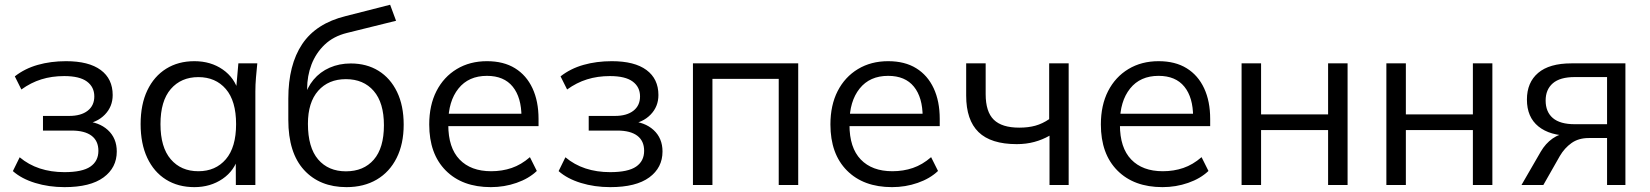

<svg xmlns="http://www.w3.org/2000/svg" viewBox="-20 -764 6813 793"><path d="M246.4 8.9Q181.6 8.9 125.3 -8.4Q68.9 -25.7 33.2 -57.3L61.3 -114.4Q97.8 -83.7 144.3 -68.3Q190.9 -53 245.9 -53Q320 -53 353.2 -75.8Q386.4 -98.6 386.4 -141.1Q386.4 -182.1 358.1 -203.4Q329.8 -224.7 275.8 -224.7H157.5V-285.2H265.9Q314.3 -285.2 341.9 -306.5Q369.5 -327.8 369.5 -365.8Q369.5 -404.8 339 -427.3Q308.5 -449.8 245.3 -449.8Q193.9 -449.8 150.6 -436.2Q107.3 -422.7 68.3 -394.4L41.2 -448.6Q82.2 -480.8 135.9 -496Q189.6 -511.3 252.8 -511.3Q346.9 -511.3 396.1 -474.8Q445.4 -438.3 445.4 -371.4Q445.4 -323.8 413.1 -290.6Q380.8 -257.3 327.8 -250.9V-263.3Q388.2 -260.9 425.3 -227.1Q462.3 -193.3 462.3 -138.3Q462.3 -71.5 407.7 -31.3Q353 8.9 246.4 8.9Z M782.8 8.9Q715.7 8.9 665.7 -22.3Q615.7 -53.5 588.2 -112Q560.8 -170.5 560.8 -251.4Q560.8 -332.9 588.5 -390.8Q616.2 -448.8 666.2 -480.1Q716.2 -511.3 782.8 -511.3Q850.5 -511.3 900 -476.9Q949.6 -442.5 965.6 -383.1H954.1L964.5 -502.3H1042.7Q1039.7 -472.9 1037.2 -443.6Q1034.7 -414.2 1034.7 -385.9V0H954.1L953.7 -118.3H965.1Q949.1 -59.4 899.1 -25.2Q849 8.9 782.8 8.9ZM799.2 -56.8Q870.4 -56.8 912.8 -106.3Q955.1 -155.7 955.1 -251.4Q955.1 -347.1 912.8 -396.3Q870.4 -445.5 799.2 -445.5Q728 -445.5 685.4 -396.3Q642.8 -347.1 642.8 -251.4Q642.8 -155.7 685.2 -106.3Q727.6 -56.8 799.2 -56.8Z M1411.2 8.9Q1300.6 8.9 1235.7 -62Q1170.8 -132.9 1170.8 -268.8V-356.9Q1170.8 -496.2 1228.1 -581.8Q1285.4 -667.5 1407.9 -697.6L1591.3 -744.4L1615.8 -678.2L1413.1 -628Q1357.4 -614.3 1321 -579.6Q1284.6 -544.8 1266.5 -497.5Q1248.5 -450.2 1248.5 -396.9V-356.7H1235.7Q1247.8 -402.2 1274.8 -434.6Q1301.9 -467.1 1341.6 -484.5Q1381.4 -501.9 1428.7 -501.9Q1494.3 -501.9 1543.3 -471.6Q1592.3 -441.3 1619.8 -384.5Q1647.3 -327.7 1647.3 -249.1Q1647.3 -169.5 1618.1 -111.5Q1589 -53.5 1536 -22.3Q1482.9 8.9 1411.2 8.9ZM1408.7 -56.4Q1481.9 -56.4 1523.8 -104.6Q1565.7 -152.9 1565.7 -246.7Q1565.7 -339.6 1523.6 -388.3Q1481.4 -437.1 1408.7 -437.1Q1336.6 -437.1 1294.2 -389.1Q1251.8 -341.1 1251.8 -252.8Q1251.8 -154.9 1293.9 -105.6Q1336.1 -56.4 1408.7 -56.4Z M2007.3 8.9Q1889.3 8.9 1821.1 -59.7Q1752.8 -128.4 1752.8 -249.9Q1752.8 -329.4 1782.7 -387.9Q1812.7 -446.3 1866.6 -478.8Q1920.5 -511.3 1991.3 -511.3Q2060 -511.3 2107.2 -482.1Q2154.3 -453 2179.3 -399.4Q2204.3 -345.8 2204.3 -272.9V-243.1H1814.5V-294.2H2150.8L2133.8 -280.8Q2133.8 -361.4 2097.7 -406Q2061.5 -450.7 1991.2 -450.7Q1915.4 -450.7 1873.5 -398.3Q1831.5 -345.8 1831.5 -257.2V-248.5Q1831.5 -153.7 1878.1 -105.3Q1924.7 -56.8 2008.7 -56.8Q2053.9 -56.8 2093.2 -70.2Q2132.6 -83.6 2168.7 -114.9L2197.2 -57.9Q2163.9 -26.2 2113.3 -8.7Q2062.8 8.9 2007.3 8.9Z M2500.4 8.9Q2435.6 8.9 2379.3 -8.4Q2322.9 -25.7 2287.2 -57.3L2315.3 -114.4Q2351.8 -83.7 2398.3 -68.3Q2444.9 -53 2499.9 -53Q2574 -53 2607.2 -75.8Q2640.4 -98.6 2640.4 -141.1Q2640.4 -182.1 2612.1 -203.4Q2583.8 -224.7 2529.8 -224.7H2411.5V-285.2H2519.9Q2568.3 -285.2 2595.9 -306.5Q2623.5 -327.8 2623.5 -365.8Q2623.5 -404.8 2593 -427.3Q2562.5 -449.8 2499.3 -449.8Q2447.9 -449.8 2404.6 -436.2Q2361.3 -422.7 2322.3 -394.4L2295.2 -448.6Q2336.2 -480.8 2389.9 -496Q2443.6 -511.3 2506.8 -511.3Q2600.9 -511.3 2650.1 -474.8Q2699.4 -438.3 2699.4 -371.4Q2699.4 -323.8 2667.1 -290.6Q2634.8 -257.3 2581.8 -250.9V-263.3Q2642.2 -260.9 2679.3 -227.1Q2716.3 -193.3 2716.3 -138.3Q2716.3 -71.5 2661.7 -31.3Q2607 8.9 2500.4 8.9Z M2842 0V-502.3H3276.8V0H3196.3V-438.2H2922.5V0Z M3664.3 8.9Q3546.3 8.9 3478.1 -59.7Q3409.8 -128.4 3409.8 -249.9Q3409.8 -329.4 3439.7 -387.9Q3469.7 -446.3 3523.6 -478.8Q3577.5 -511.3 3648.3 -511.3Q3717 -511.3 3764.2 -482.1Q3811.3 -453 3836.3 -399.4Q3861.3 -345.8 3861.3 -272.9V-243.1H3471.5V-294.2H3807.8L3790.8 -280.8Q3790.8 -361.4 3754.7 -406Q3718.5 -450.7 3648.2 -450.7Q3572.4 -450.7 3530.5 -398.3Q3488.5 -345.8 3488.5 -257.2V-248.5Q3488.5 -153.7 3535.1 -105.3Q3581.7 -56.8 3665.7 -56.8Q3710.9 -56.8 3750.2 -70.2Q3789.6 -83.6 3825.7 -114.9L3854.2 -57.9Q3820.9 -26.2 3770.3 -8.7Q3719.8 8.9 3664.3 8.9Z M4314.7 0V-203.6Q4285.6 -186.9 4251.9 -177.8Q4218.2 -168.7 4179.3 -168.7Q4072.6 -168.7 4021.5 -218.5Q3970.5 -268.3 3970.5 -369.1V-502.3H4051V-375.3Q4051 -302.3 4084.6 -269.5Q4118.1 -236.8 4189.7 -236.8Q4227.2 -236.8 4256.3 -244.9Q4285.4 -253 4313.3 -271.9V-502.3H4393.8V0Z M4781.3 8.9Q4663.3 8.9 4595.1 -59.7Q4526.8 -128.4 4526.8 -249.9Q4526.8 -329.4 4556.7 -387.9Q4586.7 -446.3 4640.6 -478.8Q4694.5 -511.3 4765.3 -511.3Q4834 -511.3 4881.2 -482.1Q4928.3 -453 4953.3 -399.4Q4978.3 -345.8 4978.3 -272.9V-243.1H4588.5V-294.2H4924.8L4907.8 -280.8Q4907.8 -361.4 4871.7 -406Q4835.5 -450.7 4765.2 -450.7Q4689.4 -450.7 4647.5 -398.3Q4605.5 -345.8 4605.5 -257.2V-248.5Q4605.5 -153.7 4652.1 -105.3Q4698.7 -56.8 4782.7 -56.8Q4827.9 -56.8 4867.2 -70.2Q4906.6 -83.6 4942.7 -114.9L4971.2 -57.9Q4937.9 -26.2 4887.3 -8.7Q4836.8 8.9 4781.3 8.9Z M5108 0V-502.3H5188.5V-291.6H5465.3V-502.3H5545.8V0H5465.3V-226.9H5188.5V0Z M5706 0V-502.3H5786.5V-291.6H6063.3V-502.3H6143.8V0H6063.3V-226.9H5786.5V0Z M6264.1 0 6343.8 -137.8Q6363.3 -171.2 6392.2 -191.7Q6421.2 -212.2 6452.7 -212.2H6466.7L6465.7 -203.4Q6381.5 -203.4 6334 -241.8Q6286.5 -280.3 6286.5 -352.7Q6286.5 -423.5 6332.9 -462.9Q6379.2 -502.3 6470.4 -502.3H6693.3V0H6617.5V-193.9H6541.9Q6499.8 -193.9 6470.7 -173.2Q6441.7 -152.5 6422.5 -119.7L6354.4 0ZM6483.8 -251H6617.5V-445.7H6483.8Q6423.3 -445.7 6393.5 -420Q6363.8 -394.3 6363.8 -348.9Q6363.8 -302 6393.5 -276.5Q6423.3 -251 6483.8 -251Z"/></svg>

Font: Mulish ExtraLight
Style: Regular
Weight: 200
Designer: Vernon Adams
Foundry: Vernon Adams
Version: Version 3.603